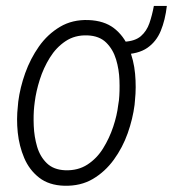

<svg xmlns="http://www.w3.org/2000/svg" viewBox="-20 -605 573 636"><path d="M489.7 -585.4H532.7Q527.3 -538.6 512.5 -502.7Q497.6 -466.8 467.8 -446.3Q438 -425.8 386.7 -424.8L392.1 -466.8Q427.7 -468.8 446.8 -485.4Q465.8 -502 474.9 -528.1Q483.9 -554.2 489.7 -585.4ZM39.1 -252.9 40.5 -268.6Q46.4 -314.9 63.5 -362.8Q80.6 -410.6 109.1 -451.2Q137.7 -491.7 178.7 -516.1Q219.7 -540.5 272.9 -538.6Q325.2 -536.6 357.7 -511.5Q390.1 -486.3 406.7 -446Q423.3 -405.8 427.5 -360.6Q431.6 -315.4 427.2 -273.9L425.8 -257.8Q419.9 -211.4 403.1 -163.8Q386.2 -116.2 357.2 -76.2Q328.1 -36.1 287.6 -12.2Q247.1 11.7 192.9 10.3Q142.1 8.8 109.6 -16.6Q77.1 -42 60.3 -81.5Q43.5 -121.1 38.8 -166Q34.2 -210.9 39.1 -252.9ZM95.2 -268.1 93.3 -252.4Q90.3 -224.1 91.8 -188Q93.3 -151.9 103 -118.9Q112.8 -85.9 135.3 -64.2Q157.7 -42.5 196.3 -41Q238.3 -39.6 269.5 -59.8Q300.8 -80.1 321.5 -113.5Q342.3 -147 355 -185.1Q367.7 -223.1 371.6 -257.3L374 -272.9Q377 -302.2 375.7 -338.6Q374.5 -375 364.5 -408.2Q354.5 -441.4 331.8 -463.9Q309.1 -486.3 269.5 -487.8Q228 -489.3 197 -468.5Q166 -447.8 145 -413.8Q124 -379.9 111.8 -341.3Q99.6 -302.7 95.2 -268.1Z"/></svg>

Font: Roboto Condensed Light
Style: Italic
Weight: 300
Italic angle: -12°
Designer: Christian Robertson
Foundry: Google
Version: Version 3.0; 2020